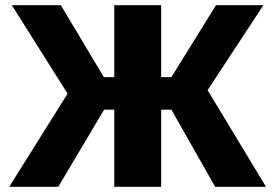

<svg xmlns="http://www.w3.org/2000/svg" viewBox="-20 -720 1060 740"><path d="M15.5 0H204.5L381.2 -297.3H420.5V0H601.2V-297.3H640.5L809.2 0H1005.2L780.2 -372.5L995.2 -700H812.5L640.5 -422.7H601.2V-700H420.5V-422.7H380.2L214.5 -700H25.5L240.5 -359Z"/></svg>

Font: Golos Text VF
Style: Regular
Weight: 400
Designer: A.Korolkova, Vitaly Kuzmin
Foundry: ParaType Ltd
Version: Version 2.005